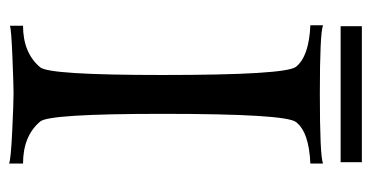

<svg xmlns="http://www.w3.org/2000/svg" viewBox="-218 -601 821 425"><g transform="rotate(90 192.5 -388.5)"><path d="M342 2Q334 -2 271 -5Q208 -8 186 -8Q168 -8 106.5 -5.5Q45 -3 37 0V-29Q97 -29 129 -67Q146 -87 146 -337Q146 -609 128 -633Q105 -662 36 -665V-693Q54 -686 187 -686Q325 -686 342 -693V-665Q272 -662 250 -633Q232 -609 232 -337Q232 -86 249 -67Q281 -29 342 -29ZM339 -732H38V-779H339Z"/></g></svg>

Font: GFS Artemisia
Style: Regular
Weight: 400
Designer: Takis Katsoulidis and George D. Matthiopoulos
Foundry: Takis Katsoulidis and George D. Matthiopoulos
Version: Version 1.0